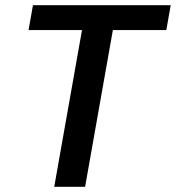

<svg xmlns="http://www.w3.org/2000/svg" viewBox="-20 -720 678 740"><path d="M189 0 296 -604H90L107 -700H638L621 -604H415L308 0Z"/></svg>

Font: DM Sans 11pt SemiBold
Style: Italic
Weight: 600
Italic angle: -10°
Version: Version 4.004;gftools[0.9.30]